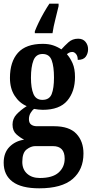

<svg xmlns="http://www.w3.org/2000/svg" viewBox="-21 -786 499 1042"><path d="M192 236Q95 236 47 200Q-1 164 -1 97Q-1 43 30.5 11Q62 -21 110 -28Q88 -39 67.5 -57.5Q47 -76 47 -110Q47 -142 69 -165.5Q91 -189 124 -210Q84 -227 58.5 -266.5Q33 -306 33 -363Q33 -451 76.5 -499.5Q120 -548 211 -548Q243 -548 267 -540Q291 -532 312 -518Q329 -537 350.5 -556.5Q372 -576 403 -576Q429 -576 443 -559Q457 -542 457 -519Q457 -496 444.5 -478.5Q432 -461 401 -461Q401 -482 391.5 -493Q382 -504 372 -504Q362 -504 355 -500.5Q348 -497 342 -492Q360 -472 373 -442.5Q386 -413 386 -368Q386 -289 344 -239.5Q302 -190 211 -190Q202 -190 187 -191.5Q172 -193 164 -195Q154 -188 145 -173Q136 -158 136 -139Q136 -119 148 -110Q160 -101 179 -101H272Q355 -101 393.5 -60Q432 -19 432 47Q432 135 373 185.5Q314 236 192 236ZM209 -244Q247 -244 259.5 -275.5Q272 -307 272 -365Q272 -425 259.5 -459Q247 -493 210 -493Q174 -493 160.5 -458Q147 -423 147 -364Q147 -308 160.5 -276Q174 -244 209 -244ZM195 180Q264 180 297 150.5Q330 121 330 75Q330 7 266 7H170Q147 7 123.5 25Q100 43 100 93Q100 133 126 156.5Q152 180 195 180ZM168 -616Q176 -637 189 -664Q202 -691 217.5 -718Q233 -745 247 -766H297V-753Q290 -722 279.5 -681.5Q269 -641 264 -606H168Z"/></svg>

Font: Noto Serif Armenian ExtraCondensed
Style: Bold
Weight: 700
Width: 2
Designer: Monotype Design Team
Foundry: Monotype Imaging Inc.
Version: Version 2.008; ttfautohint (v1.8.4.7-5d5b)